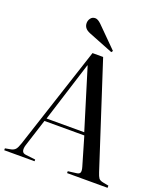

<svg xmlns="http://www.w3.org/2000/svg" viewBox="-165 -1044 992 1154"><g transform="rotate(20 330.5 -466.5)"><path d="M0 0V-12L38 -19Q55 -23 64.5 -33.5Q74 -44 84 -74L299 -730H367L581 -71Q589 -46 596.5 -35.5Q604 -25 625 -21L661 -14V0H402V-12L456 -19Q474 -21 478 -32Q482 -43 475 -67L422 -248H167L111 -73Q104 -50 108 -35Q112 -20 134 -18L194 -11V0ZM174 -266H415L297 -650H295ZM403 -774 244 -837Q204 -853 204 -888Q204 -905 214.5 -919Q225 -933 244 -933Q261 -933 284 -910L410 -784Z"/></g></svg>

Font: Display Regular
Style: Regular
Weight: 400
Designer: Latin by Veronika Burian and Jose Scaglione. Greek by Irene Vlachou. Cyrillic by Vera Evstafieva.
Foundry: TypeTogether
Version: Version 3.002